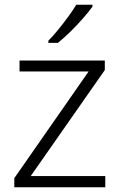

<svg xmlns="http://www.w3.org/2000/svg" viewBox="-20 -786 503 806"><path d="M422 0H40V-38L352 -486H62V-532H420V-492L109 -47H422ZM368 -758Q353 -737 328.5 -709Q304 -681 276 -653.5Q248 -626 223 -606H183V-615Q202 -634 224 -661Q246 -688 266.5 -716Q287 -744 300 -766H368Z"/></svg>

Font: Noto Sans Bengali UI Light
Style: Regular
Weight: 300
Designer: Jelle Bosma - Monotype Design Team
Foundry: Monotype Imaging Inc.
Version: Version 2.003; ttfautohint (v1.8.4.7-5d5b)